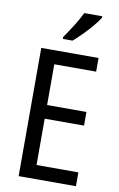

<svg xmlns="http://www.w3.org/2000/svg" viewBox="-102 -1049 651 1053"><g transform="rotate(10 224.0 -522.5)"><path d="M399 -51H80V-765H399V-689H166V-462H385V-386H166V-128H399ZM379 -985Q366 -964 342 -935.5Q318 -907 290.5 -879.5Q263 -852 242 -834H188V-845Q214 -882 238.5 -921Q263 -960 279 -994H379Z"/></g></svg>

Font: Noto Sans Tamil UI Condensed
Style: Regular
Weight: 400
Width: 3
Designer: Jelle Bosma - Monotype Design Team
Foundry: Monotype Imaging Inc.
Version: Version 2.004; ttfautohint (v1.8.4.7-5d5b)